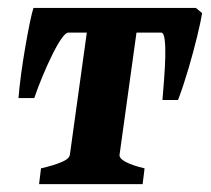

<svg xmlns="http://www.w3.org/2000/svg" viewBox="-20 -467 535 487"><path d="M341.8 0H79.1L84 -40Q114.3 -46.9 135 -55.4Q155.8 -64 157.2 -74.2L200.2 -384.3H153.3Q146.5 -384.3 135.5 -368.4Q124.5 -352.5 112.1 -327.1Q99.6 -301.8 87.6 -272.9Q75.7 -244.1 66.9 -218.3H26.9Q28.8 -243.2 33.4 -278.1Q38.1 -313 44.2 -348.1Q50.3 -383.3 55.9 -410.4Q61.5 -437.5 64.9 -446.8H477.1L492.7 -433.6Q489.3 -412.6 480 -374.3Q470.7 -335.9 458 -292.7Q445.3 -249.5 431.6 -213.4H392.1Q394 -236.3 396.2 -265.4Q398.4 -294.4 399.2 -321.5Q399.9 -348.6 397.7 -366.5Q395.5 -384.3 388.7 -384.3H326.2L283.2 -74.2Q282.2 -64.9 299.6 -55.9Q316.9 -46.9 346.7 -40Z"/></svg>

Font: Gentium Book Plus
Style: Bold Italic
Weight: 700
Italic angle: -8°
Designer: Victor Gaultney, Annie Olsen, Iska Routamaa, Becca Hirsbrunner
Foundry: SIL International
Version: Version 6.101